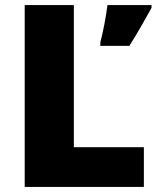

<svg xmlns="http://www.w3.org/2000/svg" viewBox="-20 -734 622 754"><path d="M77 0V-714H270V-156H545V0ZM575 -703Q554 -666 535 -632Q516 -598 488 -554H374V-568Q382 -597 390 -639.5Q398 -682 402 -714H575Z"/></svg>

Font: Noto Sans Syriac Western Black
Style: Regular
Weight: 900
Designer: Patrick Giasson and the Monotype Design Team
Foundry: Monotype Imaging Inc.
Version: Version 3.000; ttfautohint (v1.8.4.7-5d5b)